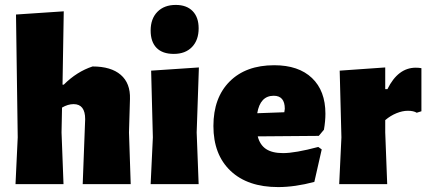

<svg xmlns="http://www.w3.org/2000/svg" viewBox="-20 -748 1734 780"><path d="M316 0 326 -264Q326 -325 279 -325Q256 -325 232 -311L230 -210L238 0H43L52 -190L45 -689L239 -702L234 -404H239Q292 -457 356 -478Q431 -478 470.5 -444Q510 -410 508 -346L504 -210L511 0Z M601 -190 594 -461 788 -474 779 -210 787 0H592ZM787 -633Q787 -585 760 -557Q733 -529 686 -529Q640 -529 616 -553.5Q592 -578 592 -624Q592 -672 619.5 -700Q647 -728 694 -728Q738 -728 762.5 -703Q787 -678 787 -633Z M1275 -196 1027 -194Q1036 -159 1061 -142.5Q1086 -126 1130 -126Q1179 -126 1273 -151L1287 -141L1257 -9Q1178 12 1110 12Q986 12 916.5 -54Q847 -120 847 -236Q847 -351 913 -417Q979 -483 1094 -483Q1193 -483 1247.5 -431Q1302 -379 1302 -286Q1302 -256 1296 -221ZM1137 -306Q1137 -359 1092 -359Q1037 -359 1025 -288L1135 -292Z M1692 -471V-296L1673 -290Q1660 -298 1637 -298Q1615 -298 1590.5 -288Q1566 -278 1545 -260V-210L1553 0H1358L1367 -190L1360 -461L1545 -474V-386H1554Q1597 -473 1669 -473Q1682 -473 1692 -471Z"/></svg>

Font: Luna Sans Black
Style: Regular
Weight: 900
Designer: Juan Pablo del Peral
Foundry: Huerta Tipografica
Version: Version 2.001; ttfautohint (v1.5)